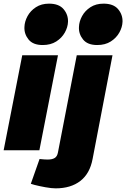

<svg xmlns="http://www.w3.org/2000/svg" viewBox="-20 -824 692 1053"><path d="M0 0 102 -521H298L196 0ZM214 -577Q161 -577 136.5 -607.5Q112 -638 114 -676Q115 -706 131 -735.5Q147 -765 177 -784.5Q207 -804 249 -804Q303 -804 328.5 -774Q354 -744 353 -705Q352 -675 335.5 -645.5Q319 -616 288.5 -596.5Q258 -577 214 -577ZM149 184 197 48 207 49Q215 50 225 50.5Q235 51 242 51Q266 51 280 42.5Q294 34 298 11L401 -521H597L488 47Q473 128 420.5 168.5Q368 209 285 209Q263 209 229.5 203Q196 197 169 190ZM513 -577Q460 -577 435.5 -607.5Q411 -638 413 -676Q414 -706 430 -735.5Q446 -765 476 -784.5Q506 -804 548 -804Q602 -804 627.5 -774Q653 -744 652 -705Q651 -675 634.5 -645.5Q618 -616 587.5 -596.5Q557 -577 513 -577Z"/></svg>

Font: REM ExtraBold
Style: Italic
Weight: 800
Italic angle: -11°
Designer: Octavio Pardo
Foundry: Ashler Design
Version: Version 1.005;gftools[0.9.28]